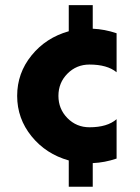

<svg xmlns="http://www.w3.org/2000/svg" viewBox="-20 -721 540 743"><path d="M326.2 -471.2Q275.9 -471.2 241 -436Q206.1 -400.9 206.1 -350.1Q206.1 -299.3 241 -263.9Q275.9 -228.5 326.2 -228.5Q395.5 -228.5 431.2 -259.8V-107.4Q385.3 -91.8 338.9 -89.8V1.5H246.1V-100.1Q157.7 -125 102.1 -193.6Q46.4 -262.2 46.4 -350.1Q46.4 -438 102.1 -506.6Q157.7 -575.2 246.1 -600.1V-701.2H338.9V-609.9Q385.3 -607.9 431.2 -592.3V-441.4Q395 -471.2 326.2 -471.2Z"/></svg>

Font: Now
Style: Bold
Weight: 700
Designer: Alfredo Marco Pradil
Foundry: Alfredo Marco Pradil
Version: Version 1.002;PS 001.002;hotconv 1.0.88;makeotf.lib2.5.64775